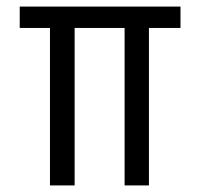

<svg xmlns="http://www.w3.org/2000/svg" viewBox="-20 -564 623 584"><path d="M529 -544V-479H433V0H359V-479H207V0H132V-479H40V-544Z"/></svg>

Font: Gudea
Style: Regular
Weight: 400
Designer: Agustina Mingote
Foundry: Agustina Mingote
Version: Version 1.002